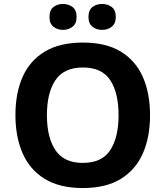

<svg xmlns="http://www.w3.org/2000/svg" viewBox="-20 -940 836 970"><path d="M738 -358Q738 -247 701.5 -164.5Q665 -82 590 -36Q515 10 398 10Q282 10 206.5 -36Q131 -82 94.5 -165Q58 -248 58 -359Q58 -470 94.5 -552Q131 -634 206.5 -679.5Q282 -725 399 -725Q515 -725 590 -679.5Q665 -634 701.5 -551.5Q738 -469 738 -358ZM217 -358Q217 -246 260 -181.5Q303 -117 398 -117Q495 -117 537 -181.5Q579 -246 579 -358Q579 -471 537 -535Q495 -599 399 -599Q303 -599 260 -535Q217 -471 217 -358ZM230 -854Q230 -889 250 -904.5Q270 -920 298 -920Q326 -920 346.5 -904.5Q367 -889 367 -854Q367 -821 346.5 -805Q326 -789 298 -789Q270 -789 250 -805Q230 -821 230 -854ZM427 -854Q427 -889 447 -904.5Q467 -920 496 -920Q524 -920 544.5 -904.5Q565 -889 565 -854Q565 -821 544.5 -805Q524 -789 496 -789Q467 -789 447 -805Q427 -821 427 -854Z"/></svg>

Font: Noto Sans Kannada
Style: Bold
Weight: 700
Designer: Jelle Bosma - Monotype Design Team
Foundry: Monotype Imaging Inc.
Version: Version 2.005; ttfautohint (v1.8.4.7-5d5b)